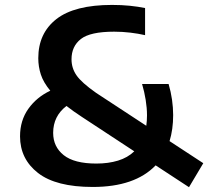

<svg xmlns="http://www.w3.org/2000/svg" viewBox="-20 -770 867 800"><path d="M366.5 9Q213.5 9 138.5 -49.2Q63.5 -107.5 63.5 -202Q63.5 -268 98.2 -316.8Q133 -365.5 189.5 -392Q161 -426.5 150.2 -459.5Q139.5 -492.5 139.5 -527.5Q139.5 -631.5 215 -690.5Q290.5 -749.5 447 -749.5Q487 -749.5 521 -746Q555 -742.5 584.5 -736.5V-623.5Q556.5 -630 523.2 -634Q490 -638 455.5 -638Q356 -638 317 -607.5Q278 -577 278 -523Q278 -486 299 -455.8Q320 -425.5 380.5 -383L589.5 -246Q592.5 -266.5 592.5 -289.5Q592.5 -320 587 -354Q581.5 -388 572 -420H682.5Q692 -388 696.8 -354.5Q701.5 -321 701.5 -290.5Q701.5 -231 686.5 -182L827 -90L767.5 10L628.5 -81Q542 9 366.5 9ZM201.5 -216.5Q201.5 -158.5 245.5 -123.5Q289.5 -88.5 381.5 -88.5Q431.5 -88.5 471.8 -100.8Q512 -113 539.5 -139.5L321 -283Q285 -306.5 257 -328.5Q201.5 -286 201.5 -216.5Z"/></svg>

Font: Encode Sans SemiExpanded SemiExpanded SemiBold
Style: Regular
Weight: 600
Width: 6
Designer: Multiple Designers
Foundry: Impallari Type
Version: Version 3.000; ttfautohint (v1.8.3) -l 8 -r 50 -G 200 -x 14 